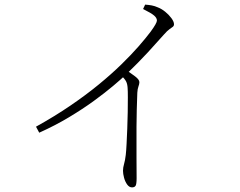

<svg xmlns="http://www.w3.org/2000/svg" viewBox="-20 -774 1040 832"><path d="M600 -735 609 -754Q624 -753 637.5 -750.5Q651 -748 664 -742Q680 -736 696 -723Q712 -710 723 -695Q734 -680 734 -669Q734 -662 729 -658Q724 -654 714.5 -647.5Q705 -641 691 -625Q662 -592 621.5 -548Q581 -504 525 -450Q505 -431 470 -401.5Q435 -372 387 -337Q339 -302 279 -266Q219 -230 150 -199L136 -225Q217 -270 284.5 -316Q352 -362 407.5 -407.5Q463 -453 506 -495Q549 -537 580.5 -573Q612 -609 633 -637Q660 -674 660 -685Q660 -696 648 -706.5Q636 -717 600 -735ZM502 -451 525 -471Q547 -457 565.5 -443Q584 -429 584 -418Q584 -410 580 -399.5Q576 -389 575 -372Q572 -297 571.5 -224Q571 -151 571.5 -92.5Q572 -34 572 -2Q572 24 567.5 31Q563 38 552 38Q540 38 531 25.5Q522 13 517.5 -4Q513 -21 513 -34Q513 -48 517.5 -63Q522 -78 525 -103Q527 -120 528.5 -150.5Q530 -181 531.5 -217Q533 -253 533.5 -288.5Q534 -324 534 -352Q534 -380 533 -393Q532 -410 526.5 -421Q521 -432 502 -451Z"/></svg>

Font: Early Summer Mincho VF
Style: Regular
Weight: 250
Designer: GuiWonder
Version: Version 1.002